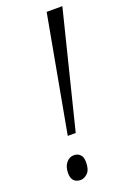

<svg xmlns="http://www.w3.org/2000/svg" viewBox="-141 -762 537 816"><g transform="rotate(-20 127.5 -353.5)"><path d="M88 -188 184 -714H255L124 -188ZM76 7Q57 7 46 -4Q35 -15 35 -38Q35 -67 49 -84.5Q63 -102 84 -102Q101 -102 112 -91Q123 -80 123 -57Q123 -23 108 -8Q93 7 76 7Z"/></g></svg>

Font: Noto Serif ExtraCondensed Light
Style: Italic
Weight: 300
Width: 2
Italic angle: -12°
Designer: Monotype Design Team
Foundry: Monotype Imaging Inc.
Version: Version 2.014; ttfautohint (v1.8.4.7-5d5b)